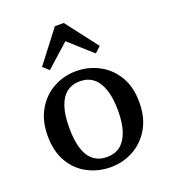

<svg xmlns="http://www.w3.org/2000/svg" viewBox="-140 -859 863 975"><g transform="rotate(-20 292.0 -372.0)"><path d="M292 13Q226 13 169 -16.5Q112 -46 78 -104Q44 -162 44 -245Q44 -328 78.5 -386.5Q113 -445 169.5 -475.5Q226 -506 292 -506Q357 -506 414 -476Q471 -446 505.5 -388.5Q540 -331 540 -248Q540 -165 505.5 -106.5Q471 -48 414.5 -17.5Q358 13 292 13ZM292 -42Q334 -42 363 -64Q392 -86 408 -131Q424 -176 424 -245Q424 -314 408 -360Q392 -406 363 -428.5Q334 -451 292 -451Q250 -451 220.5 -428.5Q191 -406 176 -361Q161 -316 161 -247Q161 -177 176 -131.5Q191 -86 220.5 -64Q250 -42 292 -42ZM417 -556 251 -705H335L169 -556L137 -585L269 -757H317L449 -585Z"/></g></svg>

Font: Source Serif 4 Medium
Style: Regular
Weight: 500
Designer: Frank Grießhammer
Foundry: Adobe Systems Incorporated
Version: Version 4.004;hotconv 1.0.116;makeotfexe 2.5.65601